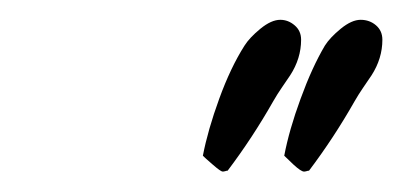

<svg xmlns="http://www.w3.org/2000/svg" viewBox="-20 -750 396 189"><path d="M356.4 -710.9Q356.4 -692.4 345.7 -675.8Q341.8 -669.9 337.4 -663.6Q333 -657.2 329.1 -650.4Q308.6 -614.3 284.2 -582Q283.2 -582 281.7 -581.5Q280.3 -581.1 279.3 -581.1Q276.4 -581.1 269 -587.9Q261.7 -594.7 259.8 -596.7Q264.6 -622.1 275.9 -652.8Q287.1 -683.6 299.8 -705.1Q304.7 -712.9 315.4 -721.7Q326.2 -730.5 335 -730.5Q343.8 -730.5 350.1 -725.1Q356.4 -719.7 356.4 -710.9ZM276.4 -710.9Q276.4 -692.4 265.6 -675.8Q261.7 -669.9 257.3 -663.6Q252.9 -657.2 249 -650.4Q228.5 -614.3 204.1 -582Q203.1 -582 201.7 -581.5Q200.2 -581.1 199.2 -581.1Q197.3 -581.1 189.5 -587.9Q181.6 -594.7 179.7 -596.7Q184.6 -622.1 195.8 -652.8Q207 -683.6 220.7 -705.1Q225.6 -712.9 236.3 -721.7Q247.1 -730.5 255.9 -730.5Q263.7 -730.5 270 -725.1Q276.4 -719.7 276.4 -710.9Z"/></svg>

Font: Calligraffitti
Style: Regular
Weight: 400
Designer: Dathan Boardman
Foundry: Open Window
Version: Version 1.002